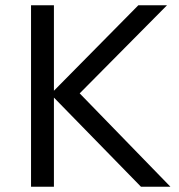

<svg xmlns="http://www.w3.org/2000/svg" viewBox="-20 -710 679 730"><path d="M98 -690H185V-365L506 -690H615L283 -355L628 0H516L185 -339V0H98Z"/></svg>

Font: Mozilla Text BETA
Style: Regular
Weight: 400
Designer: Studio DRAMA
Foundry: Studio DRAMA
Version: Version 0.100